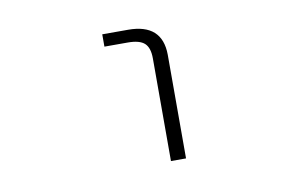

<svg xmlns="http://www.w3.org/2000/svg" viewBox="-61 -628 1122 735"><g transform="rotate(-10 500.0 -260.5)"><path d="M374 -474.6V-522.5H474.6Q606.4 -522.5 607.4 -402.3V1H548.8V-398.4Q548.8 -439.5 529.8 -457Q510.7 -474.6 464.8 -474.6Z"/></g></svg>

Font: Gen Shin Gothic Monospace Light
Style: Regular
Weight: 300
Designer: [Source Han Sans]
Ryoko NISHIZUKA  (kana & ideographs); Paul D. Hunt (Latin, Greek & Cyrillic); Wenlong ZHANG  (bopomofo
Version: Version 1.002.20150607